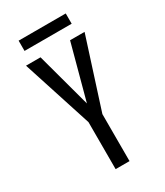

<svg xmlns="http://www.w3.org/2000/svg" viewBox="-205 -916 860 1000"><g transform="rotate(-30 225.0 -416.0)"><path d="M313.9 -700H401.1L267.3 -282.7L222.6 -361ZM136.1 -700 228 -361 183.7 -282.7 48.9 -700ZM183.7 0V-364.4H267.3V0ZM80.7 -832.1H364.1V-770.4H80.7Z"/></g></svg>

Font: League Mono Thin Condensed
Style: Regular
Weight: 100
Width: 1
Designer: Tyler Finck
Foundry: The League of Moveable Type / Tyler Finck
Version: Version 2.300;RELEASE